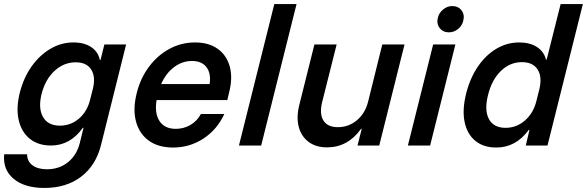

<svg xmlns="http://www.w3.org/2000/svg" viewBox="-49 -720 2904 950"><path d="M170.8 210Q72.5 210 18.3 164.6Q-35.8 119.2 -28.3 43.3H85Q85 77.5 111.2 97.5Q137.5 117.5 183.3 117.5Q244.2 117.5 287.5 82.5Q330.8 47.5 345.8 -12.5L364.2 -87.5H360.8Q298.3 0 203.3 0Q139.2 0 97.9 -33.8Q56.7 -67.5 43.3 -126.7Q30 -185.8 49.2 -262.5Q68.3 -336.7 107.9 -392.1Q147.5 -447.5 200.8 -478.8Q254.2 -510 314.2 -510Q367.5 -510 402.1 -487.1Q436.7 -464.2 445 -423.3H448.3L467.5 -500H575L450.8 -2.5Q425.8 98.3 352.5 154.2Q279.2 210 170.8 210ZM247.5 -98.3Q301.7 -98.3 342.5 -133.8Q383.3 -169.2 397.5 -229.2L410.8 -281.7Q425 -340.8 402.1 -376.2Q379.2 -411.7 325.8 -411.7Q266.7 -411.7 220.8 -369.2Q175 -326.7 156.7 -255Q139.2 -184.2 163.8 -141.2Q188.3 -98.3 247.5 -98.3Z M807.5 10Q734.2 10 687.1 -24.2Q640 -58.3 623.8 -119.2Q607.5 -180 627.5 -259.2Q645.8 -333.3 688.3 -390Q730.8 -446.7 789.6 -478.3Q848.3 -510 915.8 -510Q984.2 -510 1028.3 -478.3Q1072.5 -446.7 1087.9 -390.4Q1103.3 -334.2 1084.2 -260.8L1075.8 -225H725.8Q715 -159.2 740.4 -120.8Q765.8 -82.5 820.8 -82.5Q860.8 -82.5 893.8 -102.1Q926.7 -121.7 945 -155.8H1060.8Q1025.8 -79.2 957.9 -34.6Q890 10 807.5 10ZM748.3 -304.2H988.3Q995.8 -357.5 972.5 -387.9Q949.2 -418.3 900.8 -418.3Q853.3 -418.3 812.9 -388.3Q772.5 -358.3 748.3 -304.2Z M1133.3 0 1308.3 -700H1418.3L1243.3 0Z M1569.2 9.2Q1514.2 9.2 1477.9 -17.9Q1441.7 -45 1429.2 -92.1Q1416.7 -139.2 1431.7 -200L1506.7 -500H1616.7L1545 -215Q1530.8 -156.7 1551.2 -123.8Q1571.7 -90.8 1622.5 -90.8Q1676.7 -90.8 1717.5 -125.4Q1758.3 -160 1772.5 -217.5L1842.5 -500H1952.5L1827.5 0H1720L1740.8 -82.5H1737.5Q1671.7 9.2 1569.2 9.2Z M1969.2 0 2094.2 -500H2204.2L2079.2 0ZM2172.5 -560Q2142.5 -560 2126.2 -581.7Q2110 -603.3 2117.5 -632.5Q2123.3 -656.7 2143.8 -673.3Q2164.2 -690 2188.3 -690Q2218.3 -690 2234.6 -668.8Q2250.8 -647.5 2243.3 -617.5Q2237.5 -592.5 2217.1 -576.2Q2196.7 -560 2172.5 -560Z M2406.7 10Q2342.5 10 2302.1 -23.8Q2261.7 -57.5 2249.6 -117.5Q2237.5 -177.5 2257.5 -257.5Q2276.7 -333.3 2315.4 -390.4Q2354.2 -447.5 2407.1 -478.8Q2460 -510 2520 -510Q2572.5 -510 2607.5 -487.5Q2642.5 -465 2652.5 -425H2655.8L2725 -700H2835L2660 0H2552.5L2570.8 -77.5H2567.5Q2503.3 10 2406.7 10ZM2452.5 -87.5Q2506.7 -87.5 2548.3 -123.8Q2590 -160 2605 -220L2620 -280Q2634.2 -340.8 2610.8 -376.7Q2587.5 -412.5 2533.3 -412.5Q2474.2 -412.5 2429.2 -368.8Q2384.2 -325 2365.8 -250Q2346.7 -175 2370 -131.2Q2393.3 -87.5 2452.5 -87.5Z"/></svg>

Font: Funnel Sans Medium
Style: Italic
Weight: 500
Italic angle: -14.036°
Version: Version 1.000; Beta; Release 5; Build 24; ttfautohint (v1.8.